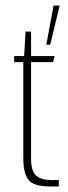

<svg xmlns="http://www.w3.org/2000/svg" viewBox="-20 -672 244 692"><path d="M159 0Q101 0 82.5 -24Q64 -48 64 -102V-448H31V-470H67L72 -558H92V-470H177L171 -448H92V-100Q92 -54 111 -38.5Q130 -23 165 -23H192V0ZM147 -511 173 -652H195L161 -511Z"/></svg>

Font: Smooch Sans ExtraLight
Style: Regular
Weight: 200
Designer: Robert E. Leuschke
Foundry: Robert E. Leuschke
Version: Version 1.010; ttfautohint (v1.8.3)